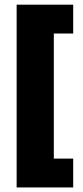

<svg xmlns="http://www.w3.org/2000/svg" viewBox="-20 -696 365 842"><path d="M53 126V-675.5H301V-549H216V-0.5H301V126Z"/></svg>

Font: Anek Bangla ExtraBold
Style: Regular
Weight: 800
Designer: Sulekha Rajkumar (Bangla), Yesha Goshar (Latin)
Foundry: Ek Type
Version: Version 1.003